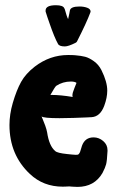

<svg xmlns="http://www.w3.org/2000/svg" viewBox="-20 -736 457 742"><path d="M243.2 -662.1Q249 -687.5 250 -695.3Q252.9 -710.9 287.1 -710.9Q303.7 -710.9 316.9 -706.1Q330.1 -701.2 330.1 -691.4Q330.1 -690.4 329.1 -687.5Q314.5 -648.4 277.3 -575.2Q275.4 -572.3 271.5 -570.3Q244.1 -556.6 230.5 -556.6Q209 -556.6 204.1 -566.4Q190.4 -590.8 171.9 -644.5Q162.1 -671.9 156.2 -691.4Q156.2 -693.4 156.2 -695.3Q156.2 -715.8 196.3 -715.8Q223.6 -715.8 228.5 -704.1Q230.5 -701.2 232.4 -693.4Q234.4 -685.5 237.3 -676.8Q240.2 -668 243.2 -662.1ZM174.8 -369.1Q174.8 -369.1 180.7 -369.1Q213.9 -369.1 260.7 -361.3Q260.7 -362.3 260.3 -364.3Q259.8 -366.2 259.8 -367.2Q259.8 -377 267.6 -395.5Q275.4 -414.1 275.4 -415V-416Q268.6 -420.9 253.9 -420.9Q222.7 -420.9 197.3 -404.3Q192.4 -400.4 174.8 -369.1ZM140.6 -286.1Q140.6 -285.2 145 -275.4Q149.4 -265.6 154.8 -250.5Q160.2 -235.4 162.1 -224.6Q169.9 -171.9 193.4 -152.3Q201.2 -144.5 240.2 -140.6Q248 -139.6 258.8 -138.7Q269.5 -137.7 272.5 -137.7Q277.3 -137.7 280.3 -138.2Q283.2 -138.7 285.6 -142.1Q288.1 -145.5 289.1 -147.9Q290 -150.4 292.5 -158.7Q294.9 -167 296.9 -172.9Q308.6 -205.1 341.8 -205.1Q362.3 -205.1 378.9 -190.9Q395.5 -176.8 395.5 -155.3V-152.3Q393.6 -114.3 390.1 -101.1Q386.7 -87.9 376 -67.4Q344.7 -13.7 279.3 -13.7Q270.5 -13.7 259.3 -14.6Q248 -15.6 247.1 -15.6Q246.1 -15.6 238.3 -15.1Q230.5 -14.6 222.7 -14.6Q147.5 -14.6 95.7 -63.5Q16.6 -137.7 16.6 -252.9Q16.6 -293.9 29.3 -337.9Q43.9 -387.7 61.5 -419.4Q79.1 -451.2 114.3 -478.5Q172.9 -523.4 243.2 -523.4Q260.7 -523.4 270.5 -522.5Q293.9 -520.5 309.1 -516.6Q324.2 -512.7 342.8 -499.5Q361.3 -486.3 372.1 -464.8Q394.5 -419.9 394.5 -385.7Q394.5 -358.4 382.8 -327.1Q367.2 -285.2 334 -283.2L314.5 -282.2Q293.9 -281.2 264.2 -280.3Q234.4 -279.3 210 -279.3Q148.4 -279.3 140.6 -286.1Z"/></svg>

Font: Essays1743
Style: Bold
Weight: 700
Designer: Based on the typeface in a 1743 English translation of the essays of Montaigne.  PostScript/TrueType font designed by Jo
Version: Version 002.100